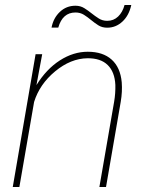

<svg xmlns="http://www.w3.org/2000/svg" viewBox="-20 -744 576 764"><path d="M502.4 -724.1Q493.2 -682.1 467 -658Q440.9 -633.8 406.7 -633.8Q386.2 -633.8 371.3 -643.3Q356.4 -652.8 342.5 -664.3Q328.6 -675.8 314 -685.1Q299.3 -694.3 280.3 -694.3Q229 -694.3 211.9 -634.3H185.1Q192.4 -672.4 218.3 -696.8Q244.1 -721.2 280.3 -721.2Q300.3 -721.2 315.7 -711.4Q331.1 -701.7 344.5 -690.9Q357.9 -680.2 372.8 -670.7Q387.7 -661.1 406.7 -661.1Q432.1 -661.1 450 -678.2Q467.8 -695.3 475.6 -724.1ZM125 -405.3Q164.6 -469.2 218.3 -503.7Q272 -538.1 329.1 -538.1Q389.6 -538.1 424.3 -506.8Q459 -475.6 464.4 -416.5Q467.3 -379.4 460.4 -338.9L401.9 0H375.5L434.1 -338.9Q439.9 -373 439 -406.2Q436.5 -458 408.4 -485.4Q380.4 -512.7 328.1 -512.2Q261.2 -511.2 199.5 -460.2Q137.7 -409.2 115.7 -338.4L57.1 0H30.8L121.6 -528.3H147.9Z"/></svg>

Font: TypoPRO Roboto
Style: Italic
Weight: 250
Italic angle: -12°
Designer: Google
Version: Version 2.136; 2016